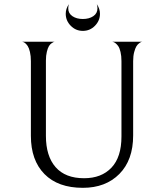

<svg xmlns="http://www.w3.org/2000/svg" viewBox="-20 -888 752 920"><path d="M295 -822Q295 -846 310 -868Q307 -858 307 -848Q307 -824 327 -810.5Q347 -797 377 -797Q407 -797 427 -810.5Q447 -824 447 -848Q447 -858 444 -868Q459 -846 459 -822Q459 -789 435 -764.5Q411 -740 377 -740Q343 -740 319 -764.5Q295 -789 295 -822ZM618 -595V-239Q618 -121 552 -54.5Q486 12 377 12Q258 12 193 -54Q128 -120 128 -237V-595Q128 -620 123.5 -639Q119 -658 113 -667Q107 -676 101 -681Q95 -686 90 -687L86 -688H242Q240 -688 237.5 -687Q235 -686 227.5 -681Q220 -676 214.5 -667Q209 -658 204.5 -640Q200 -622 200 -598V-237Q200 -140 246.5 -87Q293 -34 383 -34Q466 -34 514 -84.5Q562 -135 562 -234V-595Q562 -620 557.5 -639Q553 -658 546.5 -667Q540 -676 533.5 -681Q527 -686 522 -687L518 -688H662Q660 -688 657 -687Q654 -686 646.5 -680.5Q639 -675 633.5 -666Q628 -657 623 -638.5Q618 -620 618 -595Z"/></svg>

Font: Bellefair
Style: Regular
Weight: 400
Designer: Nick Shinn, Liron Lavi Turkenic
Foundry: Shinntype
Version: Version 1.003;PS 001.003;hotconv 1.0.88;makeotf.lib2.5.64775